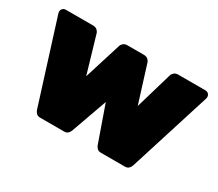

<svg xmlns="http://www.w3.org/2000/svg" viewBox="-99 -730 1067 939"><g transform="rotate(30 434.5 -260.0)"><path d="M196 0Q181 0 173.5 -8Q166 -16 163 -25L17 -488Q16 -492 16 -496Q16 -506 23 -513Q30 -520 40 -520H194Q209 -520 217.5 -512Q226 -504 228 -496L289 -288L354 -496Q356 -504 364.5 -512Q373 -520 388 -520H481Q496 -520 504.5 -512Q513 -504 515 -496L580 -288L641 -496Q643 -504 651.5 -512Q660 -520 675 -520H829Q839 -520 846 -513Q853 -506 853 -496Q853 -492 852 -488L706 -25Q703 -16 695.5 -8Q688 0 673 0H539Q524 0 516.5 -8Q509 -16 506 -25L435 -227L363 -25Q360 -16 352.5 -8Q345 0 330 0Z"/></g></svg>

Font: Rubik Black
Style: Regular
Weight: 900
Designer: Hubert and Fischer
Foundry: Hubert and Fischer
Version: Version 2.300;gftools[0.9.30]